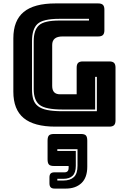

<svg xmlns="http://www.w3.org/2000/svg" viewBox="-20 -740 748 1122"><path d="M619 0H304Q179 0 118.5 -50Q58 -100 58 -204V-516Q58 -620 118.5 -670Q179 -720 304 -720H554Q573 -720 581.5 -711.5Q590 -703 590 -684V-563Q590 -544 581.5 -535.5Q573 -527 554 -527H346Q315 -527 300 -514.5Q285 -502 285 -477V-238Q285 -213 296.5 -201Q308 -189 331 -189H428V-345Q428 -364 436.5 -372.5Q445 -381 464 -381H619Q638 -381 646.5 -372.5Q655 -364 655 -345V-36Q655 -17 646.5 -8.5Q638 0 619 0ZM347 -90H546V-291H536V-100H347Q246 -100 211.5 -127Q177 -154 177 -219V-499Q177 -565 208 -592.5Q239 -620 327 -620H500V-630H327Q231 -630 199 -600Q167 -570 167 -499V-219Q167 -184 174.5 -159.5Q182 -135 202 -119.5Q222 -104 257 -97Q292 -90 347 -90ZM365 362H299Q283 362 276 354.5Q269 347 269 331V297Q269 281 276 274Q283 267 299 267H358Q369 267 375 260.5Q381 254 381 243V230H295Q274 230 266 221.5Q258 213 258 191V82Q258 60 266 51.5Q274 43 295 43H453Q474 43 482 51.5Q490 60 490 82V234Q490 298 456 330Q422 362 365 362ZM433 132H315V142H423V229Q423 269 404.5 287Q386 305 350 305H315V315H350Q390 315 411.5 295Q433 275 433 229Z"/></svg>

Font: Bungee Inline
Style: Regular
Weight: 400
Version: Version 1.000;PS 1.0;hotconv 1.0.72;makeotf.lib2.5.5900